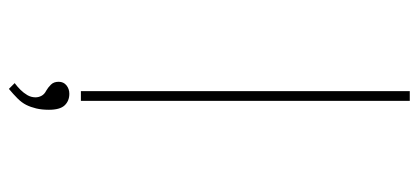

<svg xmlns="http://www.w3.org/2000/svg" viewBox="-275 -505 942 432"><g transform="rotate(90 196.0 -289.0)"><path d="M185 0V-740H207V0ZM180 162 167 149Q175 143 182 136Q189 129 194 120.5Q199 112 199 102Q199 95 195.5 88.5Q192 82 184 78Q177 74 170.5 67.5Q164 61 164 50Q164 39 172 32.5Q180 26 191 26Q207 26 217 36.5Q227 47 227 72Q227 88 224 100.5Q221 113 216 123Q211 133 201.5 142.5Q192 152 180 162Z"/></g></svg>

Font: Lexend Tera Thin
Style: Regular
Weight: 250
Version: Version 1.007